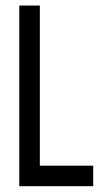

<svg xmlns="http://www.w3.org/2000/svg" viewBox="-20 -469 401 685"><path d="M312.5 195.3H48.8V-449.2H122.1V122.1H312.5Z"/></svg>

Font: Catrinity
Style: Regular
Weight: 400
Designer: Alexander Lange
Foundry: High-Logic / Made with FontCreator
Version: Version 2.090;May 20, 2024;FontCreator 15.0.0.2974 64-bit